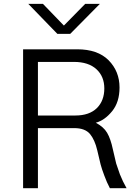

<svg xmlns="http://www.w3.org/2000/svg" viewBox="-20 -991 700 1011"><path d="M179.7 -382.8Q228.5 -382.8 377 -382.8Q450.2 -382.8 490.2 -421.9Q529.3 -460.9 529.3 -525.4Q529.3 -587.9 488.3 -626Q446.3 -665 369.1 -665Q305.7 -665 179.7 -665Q179.7 -594.7 179.7 -382.8ZM101.6 0Q101.6 -182.6 101.6 -731.4Q172.9 -731.4 386.7 -731.4Q494.1 -731.4 551.8 -673.8Q609.4 -615.2 609.4 -530.3Q609.4 -453.1 570.3 -405.3Q531.2 -357.4 484.4 -344.7Q525.4 -323.2 543.9 -292Q562.5 -260.7 574.2 -205.1Q586.9 -150.4 591.8 -129.9Q597.7 -110.4 611.3 -73.2Q626 -36.1 646.5 0Q617.2 0 558.6 0Q542 -31.2 529.3 -66.4Q515.6 -102.5 509.8 -125Q503.9 -148.4 492.2 -199.2Q479.5 -253.9 454.1 -285.2Q427.7 -316.4 371.1 -316.4Q307.6 -316.4 179.7 -316.4Q179.7 -237.3 179.7 0Q160.2 0 101.6 0ZM128.9 -970.7Q148.4 -970.7 206.1 -970.7Q233.4 -942.4 316.4 -856.4Q344.7 -884.8 428.7 -970.7Q448.2 -970.7 505.9 -970.7Q466.8 -930.7 349.6 -812.5Q333 -812.5 282.2 -812.5Q244.1 -851.6 128.9 -970.7Z"/></svg>

Font: Gothic A1
Style: Regular
Weight: 400
Designer: HanYang I&C Co.,Ltd.
Version: Version 2.50